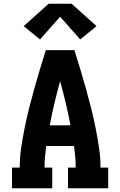

<svg xmlns="http://www.w3.org/2000/svg" viewBox="-20 -1002 640 1022"><path d="M44 0V-110H85Q85 -164 93 -217Q101 -270 111.5 -322.5Q122 -375 135 -426.5Q148 -478 162.5 -530Q177 -582 192.5 -633Q208 -684 224 -735H376Q392 -684 407.5 -633Q423 -582 437.5 -530Q452 -478 465 -426.5Q478 -375 488.5 -322.5Q499 -270 507 -217Q515 -164 515 -110H556V0H342V-110H383Q383 -139 380.5 -168Q378 -197 374 -225H226Q222 -197 219.5 -168Q217 -139 217 -110H258V0ZM245 -335H355Q344 -395 330 -453.5Q316 -512 300 -570Q284 -512 270 -453.5Q256 -395 245 -335ZM193 -792 106 -863 239 -982H361L494 -863L407 -792L300 -913Z"/></svg>

Font: Iosevka Curly Slab XBdEx
Style: Regular
Weight: 800
Width: 7
Monospace: yes
Designer: Belleve Invis
Foundry: Belleve Invis
Version: Version 11.0.0; ttfautohint (v1.8.3)